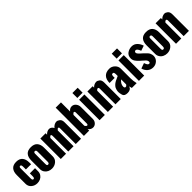

<svg xmlns="http://www.w3.org/2000/svg" viewBox="389 -2547 4229 4229"><g transform="rotate(-45 2504.0 -432.5)"><path d="M38.1 -163.1V-436.5Q38.1 -538.1 86.4 -595Q134.8 -651.9 234.4 -651.9Q334 -651.9 381.8 -595.2Q429.7 -538.6 429.7 -436.5V-380.9H268.1V-453.6Q268.1 -491.7 261.5 -509.5Q254.9 -527.3 233.9 -527.3Q202.6 -527.3 202.6 -479V-163.6Q202.6 -109.9 233.9 -109.9Q257.3 -109.9 262.7 -130.1Q268.1 -150.4 268.1 -190.4V-258.3H429.7V-163.1Q429.7 -110.4 402.3 -69.1Q375 -27.8 330.6 -6.8Q286.1 14.2 233.9 14.2Q153.3 14.2 95.7 -34.9Q38.1 -84 38.1 -163.1Z M491.2 -165.5V-436.5Q491.2 -538.6 539.3 -595Q587.4 -651.4 689.5 -651.4Q791.5 -651.4 840.8 -595Q890.1 -538.6 890.1 -436.5V-165.5Q890.1 -85.9 831.1 -35.9Q772 14.2 689.5 14.2Q636.2 14.2 591.3 -7.6Q546.4 -29.3 518.8 -71Q491.2 -112.8 491.2 -165.5ZM727.1 -163.6V-479Q727.1 -527.3 689.5 -527.3Q655.8 -527.3 655.8 -479V-163.6Q655.8 -124.5 666.7 -117.2Q677.7 -109.9 689.5 -109.9Q727.1 -109.9 727.1 -163.6Z M974.1 0V-637.2H1138.7V-591.8Q1161.6 -618.7 1193.4 -635.3Q1225.1 -651.9 1257.8 -651.9Q1290.5 -651.9 1317.4 -631.3Q1344.2 -610.8 1357.9 -580.1Q1381.8 -612.3 1416.7 -632.1Q1451.7 -651.9 1487.8 -651.9Q1523.9 -651.9 1564.5 -619.6Q1605 -587.4 1605 -513.2V0H1440.4V-480.5Q1440.4 -513.7 1432.6 -520.5Q1424.8 -527.3 1416.5 -527.3Q1398.9 -527.3 1371.6 -491.2V0H1207V-481.4Q1207 -527.3 1184.6 -527.3Q1166 -527.3 1138.2 -490.7V0Z M1904.8 -527.3Q1887.2 -527.3 1858.4 -489.3V-149.4L1862.3 -144.5Q1865.7 -139.6 1868.7 -135.7Q1871.6 -131.8 1876 -126.7Q1880.4 -121.6 1882.6 -120.1Q1884.8 -118.7 1887.7 -116.2Q1890.6 -113.8 1896 -111.8Q1901.4 -109.9 1909.2 -109.9Q1917 -109.9 1924.6 -119.1Q1932.1 -128.4 1932.1 -155.8V-485.4Q1932.1 -527.3 1904.8 -527.3ZM2096.7 -498.5V-122.1Q2096.7 -67.4 2060.1 -26.6Q2023.4 14.2 1969.2 14.2Q1936.5 14.2 1907.2 -2.4Q1877.9 -19 1858.4 -47.9V0H1693.8V-878.9H1858.4V-594.2Q1903.3 -651.9 1961.9 -651.9Q2020.5 -651.9 2058.6 -605.5Q2096.7 -559.1 2096.7 -498.5Z M2182.1 0V-637.2H2346.7V0ZM2182.1 -692.9V-846.7H2346.7V-692.9Z M2439.5 0V-637.2H2604V-592.3Q2627.4 -619.1 2660.4 -635.3Q2693.4 -651.4 2728 -651.4Q2762.7 -651.4 2802.2 -619.9Q2841.8 -588.4 2841.8 -513.7V0H2677.2V-484.9Q2677.2 -527.3 2649.9 -527.3Q2643.6 -527.3 2638.9 -524.9Q2634.3 -522.5 2628.4 -519.5Q2622.6 -516.6 2616.2 -508.5Q2609.9 -500.5 2604 -494.1V0Z M3153.3 -460.4Q3152.8 -527.3 3119.6 -527.3Q3089.4 -527.3 3083.3 -507.3Q3077.1 -487.3 3077.1 -460.4V-424.3H2917.5Q2917.5 -534.2 2972.7 -593Q3027.8 -651.9 3132.8 -651.9Q3206.1 -651.9 3261.2 -598.6Q3316.4 -545.4 3316.4 -472.2V-169.4Q3316.4 -90.8 3337.4 0H3187L3170.9 -65.9Q3145.5 14.2 3045.9 14.2Q2946.3 14.2 2929.4 -49.3Q2912.6 -112.8 2912.6 -144Q2912.6 -175.3 2919.4 -203.6Q2926.3 -231.9 2936.8 -253.7Q2947.3 -275.4 2974.4 -304.2Q3001.5 -333 3046.6 -357.2Q3091.8 -381.3 3153.3 -406.7ZM3072.8 -157.2Q3072.8 -109.9 3106 -109.9Q3124.5 -109.9 3134.8 -121.3Q3145 -132.8 3153.8 -144V-300.8Q3072.8 -235.4 3072.8 -157.2Z M3407.7 0V-637.2H3572.3V0ZM3407.7 -692.9V-846.7H3572.3V-692.9Z M3833.5 -529.8Q3793.9 -529.8 3793.9 -486.8Q3793.9 -454.6 3882.8 -380.4L3913.1 -353.5Q3996.6 -278.3 4012.2 -234.4Q4027.8 -190.4 4027.8 -163.6Q4027.8 -86.4 3973.4 -36.1Q3918.9 14.2 3842.8 14.2Q3766.6 14.2 3712.6 -32.2Q3658.7 -78.6 3637.7 -153.8L3763.7 -198.7Q3780.8 -147 3796.9 -126.7Q3813 -106.4 3834.5 -106.4Q3865.2 -106.4 3865.2 -142.6Q3865.2 -178.7 3833.5 -210Q3801.8 -241.2 3767.6 -270L3740.7 -293Q3688.5 -338.4 3658.7 -382.1Q3628.9 -425.8 3628.9 -473.6Q3628.9 -564 3691.2 -607.7Q3753.4 -651.4 3830.1 -651.4Q3906.2 -651.4 3958.7 -597.9Q4011.2 -544.4 4031.2 -473.1L3913.1 -432.6Q3891.6 -486.3 3872.8 -508.1Q3854 -529.8 3833.5 -529.8Z M4080.6 -165.5V-436.5Q4080.6 -538.6 4128.7 -595Q4176.8 -651.4 4278.8 -651.4Q4380.9 -651.4 4430.2 -595Q4479.5 -538.6 4479.5 -436.5V-165.5Q4479.5 -85.9 4420.4 -35.9Q4361.3 14.2 4278.8 14.2Q4225.6 14.2 4180.7 -7.6Q4135.7 -29.3 4108.2 -71Q4080.6 -112.8 4080.6 -165.5ZM4316.4 -163.6V-479Q4316.4 -527.3 4278.8 -527.3Q4245.1 -527.3 4245.1 -479V-163.6Q4245.1 -124.5 4256.1 -117.2Q4267.1 -109.9 4278.8 -109.9Q4316.4 -109.9 4316.4 -163.6Z M4563.5 0V-637.2H4728V-592.3Q4751.5 -619.1 4784.4 -635.3Q4817.4 -651.4 4852.1 -651.4Q4886.7 -651.4 4926.3 -619.9Q4965.8 -588.4 4965.8 -513.7V0H4801.3V-484.9Q4801.3 -527.3 4773.9 -527.3Q4767.6 -527.3 4762.9 -524.9Q4758.3 -522.5 4752.4 -519.5Q4746.6 -516.6 4740.2 -508.5Q4733.9 -500.5 4728 -494.1V0Z"/></g></svg>

Font: Oswald-Bold
Style: Bold
Weight: 700
Designer: vernon adams
Foundry: vernon adams
Version: Version 2.002; ttfautohint (v0.92.18-e454-dirty) -l 8 -r 50 